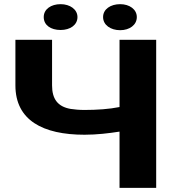

<svg xmlns="http://www.w3.org/2000/svg" viewBox="-20 -902 847 922"><path d="M386 -374C360 -374 339 -376 319 -379C256 -390 230 -428 230 -492V-711H54V-492C54 -325 185 -255 386 -255C445 -255 503 -262 554 -270V0H730V-711H554V-388C505 -378 445 -374 386 -374ZM271 -758C317 -758 352 -782 352 -820C352 -857 316 -882 271 -882C225 -882 190 -858 190 -820C190 -781 224 -758 271 -758ZM557 -757C602 -757 637 -782 637 -820C637 -857 602 -882 557 -882C511 -882 475 -858 475 -820C475 -782 511 -757 557 -757Z"/></svg>

Font: Asimov
Style: XWid
Weight: 500
Designer: Google
Version: Version 2.000980; 2014